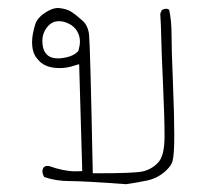

<svg xmlns="http://www.w3.org/2000/svg" viewBox="-20 -290 540 482"><path d="M131.3 -143.6Q127.9 -143.6 123 -143.6Q118.2 -143.6 112.3 -145Q99.6 -147.9 92.8 -159.2Q86.4 -169.4 86.4 -187Q86.4 -207 98.6 -222.2Q110.4 -236.8 127.9 -236.8Q141.1 -236.8 153.8 -230Q166.5 -223.6 173.6 -211.7Q180.7 -199.7 180.7 -185.5Q180.7 -176.3 176.8 -162.1L174.3 -159.7Q161.1 -146.5 131.3 -143.6ZM413.1 114.7Q417.5 98.6 417.5 49.1Q417.5 -0.5 414.1 -84Q410.6 -167.5 410.6 -205.1Q410.6 -237.3 404.8 -265.6L398.9 -268.1Q392.1 -268.1 386.2 -264.6Q383.8 -260.3 382.3 -254.9Q384.3 -226.1 384.8 -195.3Q385.3 -164.6 389.2 -79.6Q393.1 5.4 393.1 51.3Q393.1 78.1 388.7 94.7Q384.3 111.3 375.5 119.6Q358.9 136.2 336.9 140.6Q314.9 145 225.6 145H212.9Q206.5 -175.8 203.6 -202.6Q201.2 -225.1 188 -237.3Q171.4 -252.4 159.7 -260Q147.9 -267.6 130.4 -269.5Q128.4 -270 125.7 -270Q123 -270 118.7 -269.3Q114.3 -268.6 107.7 -265.9Q101.1 -263.2 93.3 -258.1Q85.4 -252.9 80.6 -248Q71.8 -239.3 68.8 -230Q60.5 -203.6 60.5 -184.1Q60.5 -163.1 68.4 -149.4Q72.8 -142.6 79.6 -135.7Q96.7 -119.1 129.9 -119.1Q146.5 -119.1 162.1 -124L178.7 -128.9L186.5 139.6Q171.4 140.1 169.4 140.1Q140.1 140.1 102.1 126.5Q101.6 126.5 100.1 126.5Q98.6 126.5 96.7 126.5Q93.3 127.4 90.3 129.4Q86.9 133.8 86.4 139.2Q86.4 144.5 88.4 149.2Q90.3 153.8 90.8 154.3Q120.1 164.6 155.5 164.6Q190.9 164.6 296.4 172.4Q323.7 168.5 349.6 163.1Q378.4 156.7 398.9 136.2Q410.2 125 413.1 114.7Z"/></svg>

Font: NaikaiFont
Style: ExtraLight
Weight: 200
Version: Version 1.89